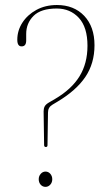

<svg xmlns="http://www.w3.org/2000/svg" viewBox="-20 -740 436 766"><path d="M154 -295.5Q154 -307 158 -315Q162 -323 173.5 -330L200 -345.5Q265.5 -384 297.2 -435.5Q329 -487 329 -557.5Q329 -631.5 294.5 -668.8Q260 -706 206.5 -706Q143.5 -706 114 -676.8Q84.5 -647.5 84.5 -604.5V-578.5Q84.5 -555 66.5 -555Q49 -554.5 49 -581.5Q49 -618 69.2 -649.5Q89.5 -681 125.2 -700.5Q161 -720 207 -720Q275 -720 316 -676.8Q357 -633.5 357 -559.5Q357 -487 320.5 -433Q284 -379 209.5 -334.5L189.5 -322.5Q171.5 -312 171.5 -291.5L169.5 -161Q169.5 -153.5 163 -153.5Q156 -153.5 156 -161.5ZM161.5 5.5Q150 5.5 142.2 -3.2Q134.5 -12 134.5 -25Q134.5 -37.5 142.5 -46.5Q150.5 -55.5 161.5 -55.5Q173 -55.5 180.8 -46.5Q188.5 -37.5 188.5 -25Q188.5 -12 180.5 -3.2Q172.5 5.5 161.5 5.5Z"/></svg>

Font: Fraunces 144pt S050 Thin
Style: Regular
Weight: 100
Version: Version 1.000; ttfautohint (v1.8.3)